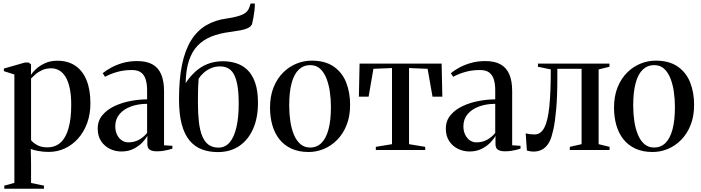

<svg xmlns="http://www.w3.org/2000/svg" viewBox="-20 -872 4077 1116"><path d="M5 225V207L63.5 191V-439L2.5 -458.5V-473.5L124.5 -508.5H147L160.5 -497.5L160 -436Q167.5 -450 188 -469.5Q208.5 -489 240.2 -504Q272 -519 312.5 -519Q375 -519 418 -489.8Q461 -460.5 483.2 -405.5Q505.5 -350.5 505.5 -271.5Q505.5 -208.5 486.5 -156.5Q467.5 -104.5 434 -67Q400.5 -29.5 356.8 -9.2Q313 11 263.5 11Q229 11 200.2 5.2Q171.5 -0.5 159 -6L160.5 75.5V191.5L235.5 207V225ZM254.5 -15.5Q301.5 -15.5 332.2 -43.5Q363 -71.5 378.5 -127Q394 -182.5 394 -263Q394 -319.5 385.2 -359.8Q376.5 -400 360.8 -425.5Q345 -451 323.8 -463Q302.5 -475 278 -475Q248.5 -475 225.2 -464.5Q202 -454 186 -440Q170 -426 160.5 -416V-57.5Q170.5 -43.5 194.8 -29.5Q219 -15.5 254.5 -15.5Z M685.5 8.5Q650.5 8.5 619.2 -6.5Q588 -21.5 568 -51Q548 -80.5 548 -124.5Q548 -170.5 575.5 -203Q603 -235.5 646.5 -255.8Q690 -276 740 -285.2Q790 -294.5 835 -294.5V-348.5Q835 -382.5 827.2 -409Q819.5 -435.5 800.5 -450.2Q781.5 -465 746.5 -465Q698.5 -465 658.8 -453.2Q619 -441.5 590.5 -425.5L577 -446.5Q595.5 -462 624.8 -478.2Q654 -494.5 692.5 -505.8Q731 -517 777.5 -517Q832.5 -517 866.8 -497.5Q901 -478 917.2 -439.2Q933.5 -400.5 933.5 -342V-27.5L982 -24.5V-8Q971.5 -4.5 957.5 -1Q943.5 2.5 927 5Q910.5 7.5 892 7.5Q865.5 7.5 851 -1.5Q836.5 -10.5 836.5 -34.5V-83Q828 -65.5 807.5 -44Q787 -22.5 756.5 -7Q726 8.5 685.5 8.5ZM725 -44.5Q759.5 -44.5 786.2 -58.8Q813 -73 835 -99V-268.5Q783.5 -268.5 741.5 -253.2Q699.5 -238 674.8 -208.8Q650 -179.5 650 -138Q650 -110.5 660.2 -89.2Q670.5 -68 687.8 -56.2Q705 -44.5 725 -44.5Z M1246 12Q1194.5 12 1152.8 -4Q1111 -20 1081.2 -56Q1051.5 -92 1036 -150.8Q1020.5 -209.5 1020.5 -296.5Q1020.5 -411.5 1038 -496Q1055.5 -580.5 1090.5 -637Q1125.5 -693.5 1178.2 -724.8Q1231 -756 1301 -765Q1361.5 -774 1391.8 -788.5Q1422 -803 1430.5 -832.5L1436.5 -851.5H1461.5Q1461.5 -833 1459.2 -812.2Q1457 -791.5 1453.2 -771Q1449.5 -750.5 1445 -731.5Q1437 -716 1419.2 -708Q1401.5 -700 1376 -695.5Q1350.5 -691 1319.5 -686.5Q1257 -679 1209 -659.8Q1161 -640.5 1128.2 -606.2Q1095.5 -572 1078 -518.5Q1060.5 -465 1059 -389Q1083 -425.5 1114 -454.2Q1145 -483 1185 -499.5Q1225 -516 1276 -516Q1316 -516 1352.8 -504.5Q1389.5 -493 1418 -465.8Q1446.5 -438.5 1463 -391.5Q1479.5 -344.5 1479.5 -274Q1479.5 -187.5 1451.2 -123.2Q1423 -59 1370.8 -23.5Q1318.5 12 1246 12ZM1250 -14Q1289 -14 1315 -44.5Q1341 -75 1354.2 -132.2Q1367.5 -189.5 1367.5 -269Q1367.5 -334.5 1359.8 -376.8Q1352 -419 1337.8 -443Q1323.5 -467 1303.5 -476.5Q1283.5 -486 1259 -486Q1231 -486 1207.2 -476Q1183.5 -466 1165 -449.8Q1146.5 -433.5 1134.5 -414.5Q1132.5 -390 1131.8 -369.5Q1131 -349 1130.8 -326.5Q1130.5 -304 1130.5 -273Q1130.5 -210.5 1136.2 -162.2Q1142 -114 1155.5 -81Q1169 -48 1192 -31Q1215 -14 1250 -14Z M1549.5 -246Q1549.5 -313 1570 -364Q1590.5 -415 1625.2 -449.8Q1660 -484.5 1703.2 -502Q1746.5 -519.5 1791.5 -519.5Q1870 -519.5 1919.5 -485.2Q1969 -451 1992 -393Q2015 -335 2015 -263Q2015 -196 1994.5 -144.8Q1974 -93.5 1939.5 -58.8Q1905 -24 1862.2 -6.2Q1819.5 11.5 1774 11.5Q1715.5 11.5 1673 -8.5Q1630.5 -28.5 1603.2 -63.5Q1576 -98.5 1562.8 -145.2Q1549.5 -192 1549.5 -246ZM1782.5 -14.5Q1821.5 -14.5 1848.2 -40.8Q1875 -67 1889.2 -119.2Q1903.5 -171.5 1903.5 -250Q1903.5 -296.5 1897 -340.2Q1890.5 -384 1876.5 -418.5Q1862.5 -453 1839.8 -473.2Q1817 -493.5 1783.5 -493.5Q1744.5 -493.5 1717 -467.8Q1689.5 -442 1675.2 -389.8Q1661 -337.5 1661 -258.5Q1661 -211.5 1667.5 -167.8Q1674 -124 1688.2 -89.5Q1702.5 -55 1725.8 -34.8Q1749 -14.5 1782.5 -14.5Z M2164.5 0V-18.5L2258.5 -34V-476.5L2150.5 -472L2122.5 -310H2066L2070 -502.5H2547L2551 -310H2494L2465.5 -472L2357.5 -476.5V-34L2451.5 -18.5V0Z M2709 8.5Q2674 8.5 2642.8 -6.5Q2611.5 -21.5 2591.5 -51Q2571.5 -80.5 2571.5 -124.5Q2571.5 -170.5 2599 -203Q2626.5 -235.5 2670 -255.8Q2713.5 -276 2763.5 -285.2Q2813.5 -294.5 2858.5 -294.5V-348.5Q2858.5 -382.5 2850.8 -409Q2843 -435.5 2824 -450.2Q2805 -465 2770 -465Q2722 -465 2682.2 -453.2Q2642.5 -441.5 2614 -425.5L2600.5 -446.5Q2619 -462 2648.2 -478.2Q2677.5 -494.5 2716 -505.8Q2754.5 -517 2801 -517Q2856 -517 2890.2 -497.5Q2924.5 -478 2940.8 -439.2Q2957 -400.5 2957 -342V-27.5L3005.5 -24.5V-8Q2995 -4.5 2981 -1Q2967 2.5 2950.5 5Q2934 7.5 2915.5 7.5Q2889 7.5 2874.5 -1.5Q2860 -10.5 2860 -34.5V-83Q2851.5 -65.5 2831 -44Q2810.5 -22.5 2780 -7Q2749.5 8.5 2709 8.5ZM2748.5 -44.5Q2783 -44.5 2809.8 -58.8Q2836.5 -73 2858.5 -99V-268.5Q2807 -268.5 2765 -253.2Q2723 -238 2698.2 -208.8Q2673.5 -179.5 2673.5 -138Q2673.5 -110.5 2683.8 -89.2Q2694 -68 2711.2 -56.2Q2728.5 -44.5 2748.5 -44.5Z M3082.5 9Q3070 9 3060 7Q3050 5 3042.5 3L3035.5 -96.5Q3045.5 -94 3060.5 -92.2Q3075.5 -90.5 3087.5 -90.5Q3123.5 -90.5 3144.2 -130.8Q3165 -171 3173.2 -254.8Q3181.5 -338.5 3181.5 -468.5L3107 -484V-502.5H3522.5V-484L3459.5 -468.5V-34L3523 -18.5V0H3292V-18.5L3360.5 -34V-472H3219.5V-416.5Q3219.5 -311.5 3213 -238.2Q3206.5 -165 3196.5 -119.5Q3186.5 -74 3175.5 -52Q3160.5 -21.5 3136.8 -6.2Q3113 9 3082.5 9Z M3549 -246Q3549 -313 3569.5 -364Q3590 -415 3624.8 -449.8Q3659.5 -484.5 3702.8 -502Q3746 -519.5 3791 -519.5Q3869.5 -519.5 3919 -485.2Q3968.5 -451 3991.5 -393Q4014.5 -335 4014.5 -263Q4014.5 -196 3994 -144.8Q3973.5 -93.5 3939 -58.8Q3904.5 -24 3861.8 -6.2Q3819 11.5 3773.5 11.5Q3715 11.5 3672.5 -8.5Q3630 -28.5 3602.8 -63.5Q3575.5 -98.5 3562.2 -145.2Q3549 -192 3549 -246ZM3782 -14.5Q3821 -14.5 3847.8 -40.8Q3874.5 -67 3888.8 -119.2Q3903 -171.5 3903 -250Q3903 -296.5 3896.5 -340.2Q3890 -384 3876 -418.5Q3862 -453 3839.2 -473.2Q3816.5 -493.5 3783 -493.5Q3744 -493.5 3716.5 -467.8Q3689 -442 3674.8 -389.8Q3660.5 -337.5 3660.5 -258.5Q3660.5 -211.5 3667 -167.8Q3673.5 -124 3687.8 -89.5Q3702 -55 3725.2 -34.8Q3748.5 -14.5 3782 -14.5Z"/></svg>

Font: Merriweather 144pt
Style: Regular
Weight: 400
Version: Version 2.100